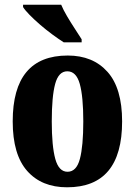

<svg xmlns="http://www.w3.org/2000/svg" viewBox="-20 -786 573 816"><path d="M265 10Q157 10 95.5 -59.5Q34 -129 34 -270Q34 -550 268 -550Q375 -550 437 -480.5Q499 -411 499 -270Q499 10 265 10ZM267 -56Q305 -56 319.5 -110.5Q334 -165 334 -270Q334 -376 319 -429.5Q304 -483 266 -483Q229 -483 214.5 -429.5Q200 -376 200 -270Q200 -165 215 -110.5Q230 -56 267 -56ZM251 -606Q229 -620 202.5 -639.5Q176 -659 150.5 -681Q125 -703 105.5 -723Q86 -743 78 -756V-766H240Q249 -744 265 -717Q281 -690 298 -664Q315 -638 327 -619V-606Z"/></svg>

Font: Noto Serif Armenian ExtraCondensed Black
Style: Regular
Weight: 900
Width: 2
Designer: Monotype Design Team
Foundry: Monotype Imaging Inc.
Version: Version 2.008; ttfautohint (v1.8.4.7-5d5b)